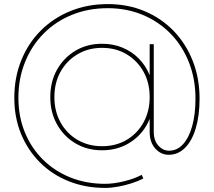

<svg xmlns="http://www.w3.org/2000/svg" viewBox="-20 -741 1046 939"><path d="M732 -96Q732 -54 754.5 -29Q777 -4 807 -4Q846 -4 875 -35.5Q904 -67 920 -124.5Q936 -182 936 -259Q936 -355 904 -436Q872 -517 814.5 -576Q757 -635 678.5 -668Q600 -701 507 -701Q412 -701 332 -668.5Q252 -636 193.5 -577Q135 -518 102.5 -437.5Q70 -357 70 -262Q70 -171 101.5 -94Q133 -17 190 39.5Q247 96 324.5 127Q402 158 494 158Q536 158 587 145.5Q638 133 673 114L681 132Q656 145 623 155.5Q590 166 556.5 172Q523 178 494 178Q398 178 316.5 145.5Q235 113 175.5 53.5Q116 -6 83 -86Q50 -166 50 -262Q50 -362 84 -446Q118 -530 179.5 -591.5Q241 -653 324.5 -687Q408 -721 507 -721Q605 -721 687 -686.5Q769 -652 829 -590Q889 -528 922.5 -443.5Q956 -359 956 -259Q956 -176 937.5 -114Q919 -52 885 -18Q851 16 805 16Q767 16 739.5 -14.5Q712 -45 712 -96V-160Q684 -90 622 -48Q560 -6 479 -6Q406 -6 349 -40Q292 -74 259 -132.5Q226 -191 226 -266Q226 -342 259 -400.5Q292 -459 349 -493Q406 -527 479 -527Q533 -527 579 -508Q625 -489 659 -454.5Q693 -420 712 -373V-525H732ZM479 -507Q412 -507 359 -475.5Q306 -444 276 -390Q246 -336 246 -266Q246 -197 276 -142.5Q306 -88 359 -57Q412 -26 479 -26Q547 -26 599.5 -57Q652 -88 682 -142.5Q712 -197 712 -266Q712 -336 682 -390Q652 -444 599.5 -475.5Q547 -507 479 -507Z"/></svg>

Font: Alexandria Thin
Style: Regular
Weight: 250
Designer: Mohamed Gaber
Foundry: Kief Type Foundry
Version: Version 5.100